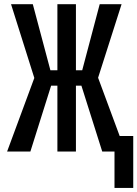

<svg xmlns="http://www.w3.org/2000/svg" viewBox="-20 -731 663 926"><path d="M372.6 -317.9 473.1 0H585L453.1 -356L566.4 -710.9H460.9L376.5 -392.1H346.2V-710.9H256.8V-392.1H223.1L138.2 -710.9H33.2L145.5 -355L14.2 0H126.5L226.6 -317.9H256.8V0H346.2V-317.9ZM622.6 175.3V-75.2H532.2V175.3Z"/></svg>

Font: RobotoMono Nerd Font
Style: Regular
Weight: 400
Monospace: yes
Designer: Google
Version: Version 3.000;Nerd Fonts 3.2.1